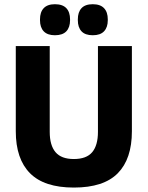

<svg xmlns="http://www.w3.org/2000/svg" viewBox="-20 -852 683 888"><path d="M321.5 15.5Q184.5 15.5 118.8 -50.8Q53 -117 53 -245V-639H210V-242Q210 -180 236.8 -148.2Q263.5 -116.5 321.5 -116.5Q380 -116.5 406.5 -148.2Q433 -180 433 -242V-639H590V-245Q590 -117 524.8 -50.8Q459.5 15.5 321.5 15.5ZM234 -689Q199.5 -689 182.2 -707.2Q165 -725.5 165 -758.5V-762.5Q165 -796 182.2 -814.2Q199.5 -832.5 234 -832.5Q269.5 -832.5 286.8 -814.2Q304 -796 304 -762.5V-758.5Q304 -725.5 286.8 -707.2Q269.5 -689 234 -689ZM409 -689Q374 -689 357 -707.2Q340 -725.5 340 -758.5V-762.5Q340 -796 357 -814.2Q374 -832.5 409 -832.5Q444 -832.5 461.2 -814.2Q478.5 -796 478.5 -762.5V-758.5Q478.5 -725.5 461.2 -707.2Q444 -689 409 -689Z"/></svg>

Font: Anek Malayalam Medium
Style: Bold
Weight: 700
Version: Version 1.003